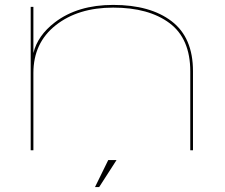

<svg xmlns="http://www.w3.org/2000/svg" viewBox="-20 -612 916 782"><path d="M105 0V-584H116V-396Q133.5 -467.5 203.5 -521Q296.5 -592 441 -592Q592 -592 679 -525.5Q766 -459 766 -322V0H755V-321Q755 -454.5 670.5 -517.8Q586 -581 441 -581Q298 -581 207 -509.2Q116 -437.5 116 -314.5V0ZM366.9 150 420.8 40H454.6L383.8 150Z"/></svg>

Font: Anybody UltraExpanded Thin
Style: Regular
Weight: 100
Width: 9
Designer: Tyler Finck
Foundry: Etcetera Type Company
Version: Version 1.010; ttfautohint (v1.8.3) -l 8 -r 50 -G 200 -x 14 